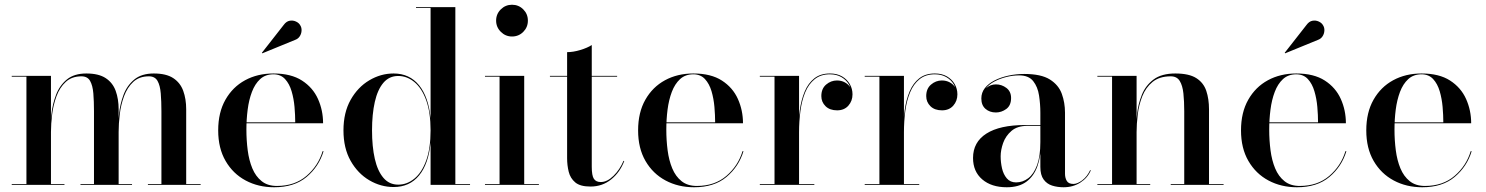

<svg xmlns="http://www.w3.org/2000/svg" viewBox="-20 -780 6268 810"><path d="M195 -460V-3.5H252V0H29.5V-3.5H91.5V-456.5H29.5V-460ZM480.5 -319V-3.5H537V0H319.5V-3.5H376.5V-310.5Q376.5 -352.5 373.8 -386Q371 -419.5 360 -438.8Q349 -458 323.5 -458Q283 -458 257.5 -434.5Q232 -411 218.5 -374.5Q205 -338 200 -297.8Q195 -257.5 195 -223.5L192 -219.5Q192 -255 196.8 -298Q201.5 -341 216.5 -380.2Q231.5 -419.5 262.2 -444.8Q293 -470 344.5 -470Q396 -470 425.8 -450.5Q455.5 -431 468 -396.8Q480.5 -362.5 480.5 -319ZM765.5 -319V-3.5H826.5V0H604V-3.5H661V-310.5Q661 -352.5 658.2 -386Q655.5 -419.5 644.5 -438.8Q633.5 -458 608 -458Q567.5 -458 542.2 -434.5Q517 -411 503.5 -374.5Q490 -338 485.2 -297.8Q480.5 -257.5 480.5 -223.5L477.5 -219.5Q477.5 -255 482 -298Q486.5 -341 501.2 -380.2Q516 -419.5 546.8 -444.8Q577.5 -470 629 -470Q681 -470 710.8 -450.5Q740.5 -431 753 -396.8Q765.5 -362.5 765.5 -319Z M1136.5 10Q1070 10 1016.5 -18.5Q963 -47 931.8 -100.8Q900.5 -154.5 900.5 -230Q900.5 -305.5 931 -359.2Q961.5 -413 1014 -441.5Q1066.5 -470 1133.5 -470Q1208 -470 1254 -440.2Q1300 -410.5 1321.5 -362.5Q1343 -314.5 1343 -260H967.5V-264H1225.5Q1225.5 -294 1222.5 -328.8Q1219.5 -363.5 1210.2 -395Q1201 -426.5 1182.5 -446.5Q1164 -466.5 1133.5 -466.5Q1099.5 -466.5 1077.5 -446.2Q1055.5 -426 1042.8 -392.2Q1030 -358.5 1024.8 -317.2Q1019.5 -276 1019.5 -233Q1019.5 -188.5 1025 -146Q1030.5 -103.5 1044.5 -69.8Q1058.5 -36 1083.8 -15.8Q1109 4.5 1148 4.5Q1223.5 4.5 1273 -38Q1322.5 -80.5 1341 -142H1345Q1325.5 -77.5 1273.8 -33.8Q1222 10 1136.5 10ZM1086.5 -555 1085 -557.5 1177 -675Q1188 -690 1202 -692.5Q1216 -695 1228.5 -689.2Q1241 -683.5 1246.5 -673.5Q1253 -663.5 1252.2 -650.5Q1251.5 -637.5 1244.5 -626.8Q1237.5 -616 1224.5 -611.5Z M1640.5 9Q1586.5 9 1538 -19.5Q1489.5 -48 1459.2 -101.5Q1429 -155 1429 -230Q1429 -305 1459.2 -358.8Q1489.5 -412.5 1538 -441.2Q1586.5 -470 1640.5 -470Q1707.5 -470 1747.8 -420.5Q1788 -371 1796.5 -281V-746.5H1735V-750H1901V-3.5H1963V0H1796.5V-178.5Q1788 -88.5 1748 -39.8Q1708 9 1640.5 9ZM1660 -1Q1697 -1 1728.2 -26.5Q1759.5 -52 1778 -102.8Q1796.5 -153.5 1796.5 -230Q1796.5 -306 1778 -357Q1759.5 -408 1728.2 -433.8Q1697 -459.5 1660 -459.5Q1622 -459.5 1597.5 -430.8Q1573 -402 1561.2 -350Q1549.5 -298 1549.5 -230Q1549.5 -161.5 1561.2 -110Q1573 -58.5 1597.5 -29.8Q1622 -1 1660 -1Z M2140 -626Q2112.5 -626 2092.8 -645.8Q2073 -665.5 2073 -693Q2073 -721 2092.8 -740.5Q2112.5 -760 2140 -760Q2168 -760 2187.5 -740.5Q2207 -721 2207 -693Q2207 -665 2187.5 -645.5Q2168 -626 2140 -626ZM2191.5 -460V-3.5H2253.5V0H2026V-3.5H2087.5V-456.5H2026V-460Z M2471 7Q2427.5 7 2406.8 -10.5Q2386 -28 2379.2 -55.5Q2372.5 -83 2372.5 -112.5V-560Q2398 -560 2428 -569Q2458 -578 2476.5 -590V-76.5Q2476.5 -39 2485.5 -25.5Q2494.5 -12 2514.5 -12Q2541.5 -12 2568.2 -38.2Q2595 -64.5 2610.5 -101.5L2613.5 -100.5Q2595.5 -53 2558.2 -23Q2521 7 2471 7ZM2300 -456.5V-460H2583.5V-456.5Z M2908 10Q2841.5 10 2788 -18.5Q2734.5 -47 2703.2 -100.8Q2672 -154.5 2672 -230Q2672 -305.5 2702.5 -359.2Q2733 -413 2785.5 -441.5Q2838 -470 2905 -470Q2979.5 -470 3025.5 -440.2Q3071.5 -410.5 3093 -362.5Q3114.5 -314.5 3114.5 -260H2739V-264H2997Q2997 -294 2994 -328.8Q2991 -363.5 2981.8 -395Q2972.5 -426.5 2954 -446.5Q2935.5 -466.5 2905 -466.5Q2871 -466.5 2849 -446.2Q2827 -426 2814.2 -392.2Q2801.5 -358.5 2796.2 -317.2Q2791 -276 2791 -233Q2791 -188.5 2796.5 -146Q2802 -103.5 2816 -69.8Q2830 -36 2855.2 -15.8Q2880.5 4.5 2919.5 4.5Q2995 4.5 3044.5 -38Q3094 -80.5 3112.5 -142H3116.5Q3097 -77.5 3045.2 -33.8Q2993.5 10 2908 10Z M3348 -221.5Q3348 -269.5 3354 -314Q3360 -358.5 3374.8 -393.8Q3389.5 -429 3415.5 -449.5Q3441.5 -470 3481.5 -470Q3511 -470 3532.2 -457.8Q3553.5 -445.5 3565 -425.5Q3576.5 -405.5 3576.5 -382Q3576.5 -354 3559 -334.2Q3541.5 -314.5 3511.5 -314.5Q3480.5 -314.5 3462.8 -332Q3445 -349.5 3445 -374.5Q3445 -406 3465.2 -423.2Q3485.5 -440.5 3511 -440.5Q3529.5 -440.5 3544.2 -432.5Q3559 -424.5 3567.5 -411.2Q3576 -398 3576 -382H3572.5Q3572.5 -404.5 3561.5 -423.5Q3550.5 -442.5 3530 -454.5Q3509.5 -466.5 3481 -466.5Q3442.5 -466.5 3417 -446Q3391.5 -425.5 3377 -390.5Q3362.5 -355.5 3356.8 -311.8Q3351 -268 3351 -221.5ZM3351 -460V-3.5H3415.5V0H3185.5V-3.5H3247.5V-456.5H3185.5V-460Z M3790.5 -221.5Q3790.5 -269.5 3796.5 -314Q3802.5 -358.5 3817.2 -393.8Q3832 -429 3858 -449.5Q3884 -470 3924 -470Q3953.5 -470 3974.8 -457.8Q3996 -445.5 4007.5 -425.5Q4019 -405.5 4019 -382Q4019 -354 4001.5 -334.2Q3984 -314.5 3954 -314.5Q3923 -314.5 3905.2 -332Q3887.5 -349.5 3887.5 -374.5Q3887.5 -406 3907.8 -423.2Q3928 -440.5 3953.5 -440.5Q3972 -440.5 3986.8 -432.5Q4001.5 -424.5 4010 -411.2Q4018.5 -398 4018.5 -382H4015Q4015 -404.5 4004 -423.5Q3993 -442.5 3972.5 -454.5Q3952 -466.5 3923.5 -466.5Q3885 -466.5 3859.5 -446Q3834 -425.5 3819.5 -390.5Q3805 -355.5 3799.2 -311.8Q3793.5 -268 3793.5 -221.5ZM3793.5 -460V-3.5H3858V0H3628V-3.5H3690V-456.5H3628V-460Z M4467 10Q4441 10 4418.8 3Q4396.5 -4 4382.8 -22.8Q4369 -41.5 4369 -76V-304.5Q4369 -340.5 4363.5 -377Q4358 -413.5 4338.8 -437.8Q4319.5 -462 4279.5 -462Q4253 -462 4225.8 -455.2Q4198.5 -448.5 4175.2 -436.2Q4152 -424 4138 -406Q4124 -388 4124 -364.5H4121Q4121 -391.5 4139.5 -407.8Q4158 -424 4181.5 -424Q4206 -424 4225.8 -409Q4245.5 -394 4245.5 -366.5Q4245.5 -335 4225.2 -320.2Q4205 -305.5 4181.5 -305.5Q4155 -305.5 4137.5 -320.8Q4120 -336 4120 -364.5Q4120 -389.5 4135 -408.5Q4150 -427.5 4176 -440.8Q4202 -454 4234.5 -461Q4267 -468 4301 -468Q4372 -468 4409 -444.8Q4446 -421.5 4459.5 -384.2Q4473 -347 4473 -304.5V-47Q4473 -29.5 4480.5 -16.8Q4488 -4 4508.5 -4Q4525 -4 4545.8 -19.5Q4566.5 -35 4579.5 -63L4581.5 -60.5Q4568 -29 4537.2 -9.5Q4506.5 10 4467 10ZM4227.5 10Q4162.5 10 4123.8 -23.2Q4085 -56.5 4085 -113.5Q4085 -180.5 4141.5 -216.5Q4198 -252.5 4304.5 -252.5H4415.5V-249H4314Q4272 -249 4247.2 -227.8Q4222.5 -206.5 4212 -176.8Q4201.5 -147 4201.5 -120.5Q4201.5 -95.5 4207.2 -70Q4213 -44.5 4227.5 -27.5Q4242 -10.5 4266.5 -10.5Q4294.5 -10.5 4317.8 -28Q4341 -45.5 4355 -83Q4369 -120.5 4369 -180.5H4372Q4372 -123 4357 -80Q4342 -37 4310.2 -13.5Q4278.5 10 4227.5 10Z M4775 -460V-3.5H4832.5V0H4609.5V-3.5H4671.5V-456.5H4609.5V-460ZM5080.5 -319V-3.5H5142V0H4919V-3.5H4976V-310.5Q4976 -352.5 4972.5 -385.8Q4969 -419 4957 -438.5Q4945 -458 4919 -458Q4871 -458 4842.2 -434.2Q4813.5 -410.5 4799 -373.8Q4784.5 -337 4779.8 -296.8Q4775 -256.5 4775 -223L4772 -219Q4772 -254.5 4776.8 -297.8Q4781.5 -341 4797.2 -380.2Q4813 -419.5 4846.8 -444.8Q4880.5 -470 4938.5 -470Q4996 -470 5026.8 -450.5Q5057.5 -431 5069 -396.8Q5080.5 -362.5 5080.5 -319Z M5451.5 10Q5385 10 5331.5 -18.5Q5278 -47 5246.8 -100.8Q5215.5 -154.5 5215.5 -230Q5215.5 -305.5 5246 -359.2Q5276.5 -413 5329 -441.5Q5381.5 -470 5448.5 -470Q5523 -470 5569 -440.2Q5615 -410.5 5636.5 -362.5Q5658 -314.5 5658 -260H5282.5V-264H5540.5Q5540.5 -294 5537.5 -328.8Q5534.5 -363.5 5525.2 -395Q5516 -426.5 5497.5 -446.5Q5479 -466.5 5448.5 -466.5Q5414.5 -466.5 5392.5 -446.2Q5370.5 -426 5357.8 -392.2Q5345 -358.5 5339.8 -317.2Q5334.5 -276 5334.5 -233Q5334.5 -188.5 5340 -146Q5345.5 -103.5 5359.5 -69.8Q5373.5 -36 5398.8 -15.8Q5424 4.5 5463 4.5Q5538.5 4.5 5588 -38Q5637.5 -80.5 5656 -142H5660Q5640.5 -77.5 5588.8 -33.8Q5537 10 5451.5 10ZM5401.5 -555 5400 -557.5 5492 -675Q5503 -690 5517 -692.5Q5531 -695 5543.5 -689.2Q5556 -683.5 5561.5 -673.5Q5568 -663.5 5567.2 -650.5Q5566.5 -637.5 5559.5 -626.8Q5552.5 -616 5539.5 -611.5Z M5980 10Q5913.5 10 5860 -18.5Q5806.5 -47 5775.2 -100.8Q5744 -154.5 5744 -230Q5744 -305.5 5774.5 -359.2Q5805 -413 5857.5 -441.5Q5910 -470 5977 -470Q6051.5 -470 6097.5 -440.2Q6143.5 -410.5 6165 -362.5Q6186.5 -314.5 6186.5 -260H5811V-264H6069Q6069 -294 6066 -328.8Q6063 -363.5 6053.8 -395Q6044.5 -426.5 6026 -446.5Q6007.5 -466.5 5977 -466.5Q5943 -466.5 5921 -446.2Q5899 -426 5886.2 -392.2Q5873.5 -358.5 5868.2 -317.2Q5863 -276 5863 -233Q5863 -188.5 5868.5 -146Q5874 -103.5 5888 -69.8Q5902 -36 5927.2 -15.8Q5952.5 4.5 5991.5 4.5Q6067 4.5 6116.5 -38Q6166 -80.5 6184.5 -142H6188.5Q6169 -77.5 6117.2 -33.8Q6065.5 10 5980 10Z"/></svg>

Font: Bodoni Moda 48pt Medium
Style: Regular
Weight: 500
Designer: Owen Earl
Foundry: indestructible type
Version: Version 2.005